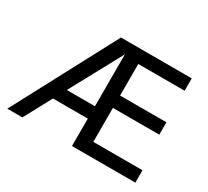

<svg xmlns="http://www.w3.org/2000/svg" viewBox="-142 -946 1265 1170"><g transform="rotate(30 490.5 -361.0)"><path d="M277 -280 475 -645V-280ZM921 -87H575V-326H901V-413H575V-635H901V-722H403L20 0H126L230 -193H475V0H921Z"/></g></svg>

Font: Perun
Style: Regular
Weight: 400
Foundry: Copyright (c) Stefan Peev, Context Ltd, 2016
Version: Version 1.089